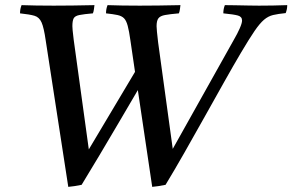

<svg xmlns="http://www.w3.org/2000/svg" viewBox="-20 -721 1139 748"><path d="M326 -139 506 -441 488 -564Q483 -600 477.5 -620.5Q472 -641 463 -650Q454 -659 437.5 -662.5Q421 -666 393 -669Q393 -686 399 -701Q423 -700 457 -699.5Q491 -699 524 -699Q553 -699 598 -699.5Q643 -700 683 -701Q682 -694 681 -685.5Q680 -677 677 -669Q642 -666 623 -662.5Q604 -659 597 -649.5Q590 -640 590 -619Q590 -614 591.5 -597Q593 -580 596 -556L653 -141L891 -566Q905 -590 914 -610.5Q923 -631 923 -641Q923 -656 907 -660.5Q891 -665 850 -669Q850 -686 856 -701Q870 -701 896 -700.5Q922 -700 948 -699.5Q974 -699 989 -699Q1018 -699 1043.5 -699.5Q1069 -700 1099 -701Q1099 -685 1093 -670Q1063 -667 1044 -662.5Q1025 -658 1008.5 -644Q992 -630 971.5 -600Q951 -570 919 -516Q890 -467 853.5 -402Q817 -337 777 -265.5Q737 -194 698 -125.5Q659 -57 625 -1Q611 2 597.5 4Q584 6 573 7L517 -370Q481 -309 442.5 -243Q404 -177 366.5 -114.5Q329 -52 298 -1Q284 2 270.5 4Q257 6 246 7L158 -564Q151 -613 142 -633.5Q133 -654 114.5 -659.5Q96 -665 58 -669Q58 -686 64 -701Q88 -700 122 -699.5Q156 -699 189 -699Q218 -699 263 -699.5Q308 -700 348 -701Q347 -694 346 -685.5Q345 -677 342 -669Q307 -666 289.5 -662.5Q272 -659 267 -649.5Q262 -640 262 -619Q262 -614 263 -602.5Q264 -591 267 -567Z"/></svg>

Font: Tiro Telugu
Style: Italic
Weight: 400
Italic angle: -11°
Designer: Telugu: John Hudson & Fiona Ross, assisted by Kaja Sojewska. Latin: John Hudson with Paul Hanslow, assisted by Kaja Soje
Foundry: Tiro Typeworks Ltd.
Version: Version 1.52